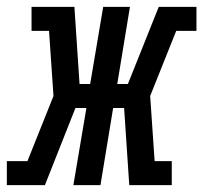

<svg xmlns="http://www.w3.org/2000/svg" viewBox="-60 -540 593 560"><path d="M-40 0V-70H20L96 -260L83 -450H32V-520H157L172 -295H203L241 -520H319L282 -295H313L403 -520H513V-450H454L378 -260L391 -70H441V0H317L302 -225H270L233 0H154L192 -225H160L71 0Z"/></svg>

Font: Iosevka Gothic
Style: Italic
Weight: 400
Italic angle: -9°
Monospace: yes
Designer: Belleve Invis
Foundry: Belleve Invis
Version: Version 15.5.1; ttfautohint (v1.8.4)